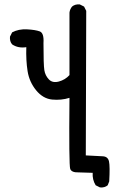

<svg xmlns="http://www.w3.org/2000/svg" viewBox="-20 -817 540 873"><path d="M434.6 35.2 415 25.4Q399.4 0 401.4 -31.2L336.9 -33.2Q305.7 -32.2 299.3 -48.8Q293 -65.4 295.9 -372.1Q258.8 -360.4 217.3 -364.3Q175.8 -368.2 144.5 -406.2Q113.3 -444.3 105.5 -493.2Q97.7 -542 99.6 -602.5Q62.5 -596.7 35.2 -615.2Q23.4 -628.9 25.4 -650.4L35.2 -669.9Q64.5 -685.5 102.5 -683.6Q140.6 -681.6 160.6 -674.3Q180.7 -667 177.7 -621.1Q177.7 -522.5 181.6 -498Q185.5 -473.6 202.1 -456.1Q218.8 -438.5 247.6 -446.3Q276.4 -454.1 295.9 -475.6V-759.8Q297.9 -775.4 307.6 -787.1Q321.3 -798.8 342.8 -796.9L362.3 -787.1L372.1 -767.6L370.1 -110.4Q422.9 -107.4 446.8 -106.4Q470.7 -105.5 475.6 -83Q480.5 -60.5 476.6 7.8L469.7 25.4Q456.1 37.1 434.6 35.2Z"/></svg>

Font: JasonHandwriting1
Style: Regular
Weight: 400
Version: Version 1.48.20